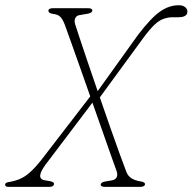

<svg xmlns="http://www.w3.org/2000/svg" viewBox="-36 -732 754 752"><path d="M258.5 -636.5Q263.5 -621 276.5 -581.5Q289.5 -542 307.8 -488.2Q326 -434.5 346.5 -375L505 -596Q555.5 -662 591 -686.8Q626.5 -711.5 663.5 -711.5Q680.5 -711.5 689.2 -704Q698 -696.5 698 -687Q698 -664.5 663 -664.5Q649.5 -664.5 637.2 -664.5Q625 -664.5 608 -659.5Q588 -653 569.5 -635.5Q551 -618 525 -583L355 -350.5Q376 -289.5 396.5 -231Q417 -172.5 433.5 -127.2Q450 -82 458.5 -60Q465 -42.5 478.8 -33.8Q492.5 -25 514.5 -21.5Q532 -19 532 -11Q531.5 0 511 0H376.5Q358.5 0 358.5 -8.5Q359 -18.5 378 -21.5L402 -25.5Q415 -27.5 420.5 -37Q426 -46.5 420.5 -62.5Q414 -79.5 399.8 -120.2Q385.5 -161 366.2 -215.8Q347 -270.5 326 -330L141.5 -86Q102.5 -32.5 139 -26L159.5 -22.5Q175.5 -19.5 175.5 -12.5Q175.5 0 156.5 0H-2.5Q-16 0 -16 -9Q-16 -16.5 -1.5 -19Q23 -23 42.2 -31.2Q61.5 -39.5 81 -56.8Q100.5 -74 125 -104.5L317.5 -354.5Q296 -415.5 275.8 -472.8Q255.5 -530 240 -573.5Q224.5 -617 217.5 -636Q209 -657.5 199.8 -666.5Q190.5 -675.5 172 -677.5Q153.5 -680 153.5 -690.5Q154 -700 173 -700H307.5Q326 -700 325.5 -690.5Q325.5 -681.5 306 -678L274 -672.5Q263 -670.5 258.5 -660.2Q254 -650 258.5 -636.5Z"/></svg>

Font: Fraunces 9pt Soft Thin
Style: Italic
Weight: 100
Italic angle: -16°
Version: Version 1.000;[b76b70a41]